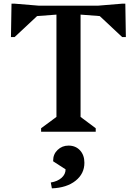

<svg xmlns="http://www.w3.org/2000/svg" viewBox="-20 -721 749 1051"><path d="M205 0V-19L289 -81V-641L183 -633L60 -518H40L43 -701H59L192 -690H517L650 -701H666L669 -518H649L526 -633L421 -641V-81L504 -19V0ZM264 310 258 278Q295 272 317 252.5Q339 233 339 206L271 162V157Q271 123 295.5 99.5Q320 76 355 76Q394 76 418 102Q442 128 442 170Q442 230 393.5 268.5Q345 307 264 310Z"/></svg>

Font: Platypi Medium
Style: Regular
Weight: 500
Designer: David Sargent
Foundry: Bolt Cutter Type
Version: Version 1.200; ttfautohint (v1.8.4.7-5d5b)